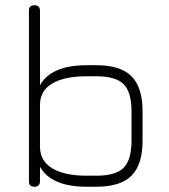

<svg xmlns="http://www.w3.org/2000/svg" viewBox="-20 -710 642 730"><path d="M132 -21Q132 0 111 0Q90 0 90 -21V-669Q90 -690 111 -690Q132 -690 132 -669V-386Q175 -462 309 -462H347Q438 -462 480 -420Q522 -378 522 -287V-175Q522 -84 480 -42Q438 0 347 0H309Q175 0 132 -76ZM309 -42H347Q420 -42 450 -72Q480 -102 480 -175V-287Q480 -360 450 -390Q420 -420 347 -420H309Q225 -420 178.5 -392.5Q132 -365 132 -311V-151Q133 -97 179.5 -69.5Q226 -42 309 -42Z"/></svg>

Font: Jura Light
Style: Regular
Weight: 300
Designer: Daniel Johnson, Alexei Vanyashin
Foundry: Daniel Johnson
Version: Version 5.103